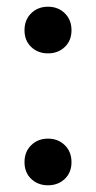

<svg xmlns="http://www.w3.org/2000/svg" viewBox="-20 -540 286 572"><path d="M123 12Q93 12 73 -7Q53 -26 53 -57Q53 -88 73 -107.5Q93 -127 123 -127Q153 -127 173 -107.5Q193 -88 193 -57Q193 -26 173 -7Q153 12 123 12ZM123 -381Q93 -381 73 -400Q53 -419 53 -450Q53 -481 73 -500.5Q93 -520 123 -520Q153 -520 173 -500.5Q193 -481 193 -450Q193 -419 173 -400Q153 -381 123 -381Z"/></svg>

Font: Ubuntu Sans Medium
Style: Regular
Weight: 500
Designer: Dalton Maag Ltd
Foundry: Dalton Maag Ltd
Version: Version 1.006; ttfautohint (v1.8.4.7-5d5b)